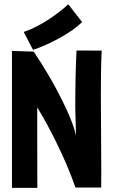

<svg xmlns="http://www.w3.org/2000/svg" viewBox="-20 -888 558 909"><path d="M92.3 -736.8Q143.6 -753.9 201.7 -790.5Q259.8 -827.1 303.2 -867.7L368.7 -783.7Q330.6 -745.6 262.5 -708.3Q194.3 -670.9 136.2 -651.9ZM337.4 0Q305.2 -92.3 256.1 -194.6Q207 -296.9 156.2 -379.9V-278.3Q156.2 -196.3 156.5 -111.8Q156.7 -27.3 156.7 1.5H36.6V-647L139.6 -643.6Q176.3 -589.4 214.1 -524.9Q252 -460.4 290.3 -379.6Q328.6 -298.8 339.8 -246.1L336.4 -379.9Q336.4 -535.6 342.3 -648.9L461.4 -648.4Q457.5 -573.7 457.5 -437Q457.5 -380.9 458.5 -260.7Q459.5 -140.6 459.5 -83Q459.5 -68.4 459.2 -40.5Q459 -12.7 459 0Z"/></svg>

Font: Fantasque Sans Mono
Style: Bold
Weight: 700
Monospace: yes
Designer: Jany Belluz
Version: Version 1.8.0 ; ttfautohint (v1.8.2)